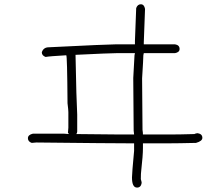

<svg xmlns="http://www.w3.org/2000/svg" viewBox="-20 -680 1040 890"><path d="M632.8 -660.2Q648.4 -660.2 652.3 -638.7Q646.5 -501 646.5 -482.4V-474.6H791Q812.5 -471.2 812.5 -453.1Q812.5 -437.5 791 -433.6H646.5L644.5 -423.8Q644.5 -409.2 638.7 -316.4Q638.7 -259.3 640.6 -78.1Q642.6 -64.9 642.6 -56.6H771.5Q811.5 -56.6 880.9 -58.6Q888.2 -62.5 896.5 -62.5Q918 -59.1 918 -41Q918 -25.9 888.7 -17.6Q804.7 -15.6 759.8 -15.6H642.6V5.9Q642.6 41 634.8 109.4Q632.8 122.6 632.8 150.4Q636.7 163.1 636.7 168Q633.3 189.5 615.2 189.5Q591.8 189.5 591.8 142.6Q591.8 124 601.6 19.5V-15.6H585.9Q501.5 -15.6 148.4 -19.5Q144 -19.5 127 -17.6Q109.4 -23.9 109.4 -39.1Q109.4 -55.2 132.8 -60.5H275.4L298.8 -58.6Q296.9 -64.5 294.9 -64.5L296.9 -87.9V-160.2Q296.9 -170.4 293 -201.2Q291.5 -423.8 287.1 -423.8Q209 -419.4 191.4 -416Q173.8 -422.4 173.8 -437.5Q181.2 -460.9 207 -460.9Q482.4 -474.6 519.5 -474.6H605.5V-490.2Q605.5 -498 611.3 -642.6Q617.7 -660.2 632.8 -660.2ZM330.1 -425.8Q334 -215.3 337.9 -148.4V-70.3Q337.9 -64.9 334 -58.6Q468.3 -56.6 533.2 -56.6H601.6L599.6 -74.2Q597.7 -253.4 597.7 -318.4Q603.5 -412.1 603.5 -423.8L605.5 -433.6H519.5Q489.3 -433.6 330.1 -425.8Z"/></svg>

Font: CEF Fonts CJK
Style: Regular
Weight: 400
Designer: PartyBoss (派对大魔王)
Version: Release 2.25